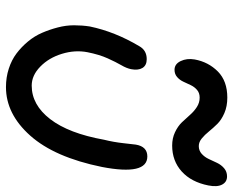

<svg xmlns="http://www.w3.org/2000/svg" viewBox="-88 -654 771 634"><g transform="rotate(90 297.0 -336.5)"><path d="M210 -527.8Q190.9 -527.8 181.2 -548.1Q171.4 -568.4 175.8 -594.2Q184.1 -639.6 215.6 -670.9Q247.1 -702.1 301.8 -702.1Q330.6 -702.1 353 -692.4Q375.5 -682.6 388.9 -668.9Q402.3 -655.3 413.6 -641.4Q424.8 -627.4 436.8 -617.7Q448.7 -607.9 461.9 -607.9Q476.6 -607.9 487.3 -617.4Q498 -627 504.4 -640.6Q510.7 -654.3 517.3 -668.2Q523.9 -682.1 535.2 -691.7Q546.4 -701.2 562 -701.2Q580.6 -701.2 589.1 -684.8Q597.7 -668.5 591.8 -639.2Q580.6 -583 545.7 -551.5Q510.7 -520 460 -520Q436 -520 416.3 -529.3Q396.5 -538.6 383.5 -552Q370.6 -565.4 358.9 -578.9Q347.2 -592.3 332.8 -601.6Q318.4 -610.8 301.8 -610.8Q286.6 -610.8 276.6 -602.3Q266.6 -593.8 260.7 -581.5Q254.9 -569.3 249.3 -557.1Q243.7 -544.9 233.9 -536.4Q224.1 -527.8 210 -527.8ZM267.1 28.8Q234.9 28.8 206.3 19.5Q177.7 10.3 156.2 -5.9Q134.8 -22 116.7 -43.7Q98.6 -65.4 87.9 -90.3Q77.1 -115.2 70.1 -142.3Q63 -169.4 63 -196Q63 -222.7 66.9 -248Q84 -330.6 131.8 -411.1Q145.5 -436 174.8 -436Q195.3 -436 203.9 -421.9Q212.4 -407.7 208 -384.8Q205.1 -369.6 194.8 -352.1Q184.6 -334.5 172.1 -306.9Q159.7 -279.3 151.9 -240.2Q144 -199.2 157.2 -156Q170.4 -112.8 199.5 -84.5Q228.5 -56.2 262.2 -56.2Q325.7 -56.2 372.8 -117.2Q419.9 -178.2 440.9 -294.9Q448.7 -326.2 452.4 -359.6Q456.1 -393.1 457 -399.9Q463.4 -438 496.1 -438Q559.6 -438 530.8 -288.1Q499 -131.8 427.5 -51.5Q356 28.8 267.1 28.8Z"/></g></svg>

Font: Shantell Sans Irregular Bouncy
Style: Italic
Weight: 400
Italic angle: -11.31°
Designer: Stephen Nixon, Anya Danilova, Shantell Martin
Foundry: Arrow Type
Version: Version 1.006;[9816181b4]